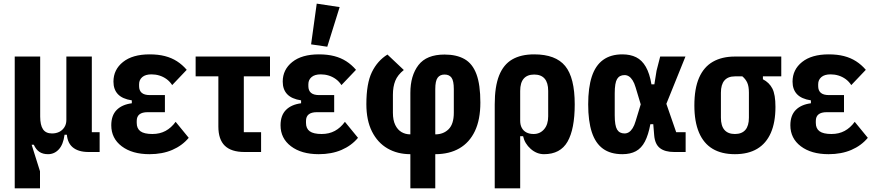

<svg xmlns="http://www.w3.org/2000/svg" viewBox="-20 -836 4813 1056"><path d="M200 200H61V-525H201V-195Q201 -148 216.5 -125Q232 -102 266 -102Q288 -102 305.5 -110.5Q323 -119 334 -136Q345 -153 345 -176V-525H485V-109H528V0H467Q409 0 378 -27.5Q347 -55 347 -112V-128L391 -95H335Q328 -41 303.5 -14.5Q279 12 244 12Q216 12 197 -0.5Q178 -13 166 -40H154L200 106Z M946 -166 1018 -78Q982 -35 927.5 -11.5Q873 12 802 12Q707 12 649.5 -31.5Q592 -75 592 -147Q592 -201 621.5 -231Q651 -261 705 -268V-284Q653 -292 628.5 -318Q604 -344 604 -387Q604 -453 656.5 -495Q709 -537 803 -537Q850 -537 887 -527.5Q924 -518 953.5 -499Q983 -480 1007 -452L927 -368Q914 -388 896 -401Q878 -414 857 -420.5Q836 -427 813 -427Q780 -427 762.5 -412Q745 -397 745 -373V-362Q745 -338 759.5 -325.5Q774 -313 804 -313H887V-219H792Q762 -219 747 -207Q732 -195 732 -171V-160Q732 -129 752.5 -114Q773 -99 818 -99Q859 -99 890.5 -116Q922 -133 946 -166Z M1416 0H1325Q1252 0 1216.5 -34.5Q1181 -69 1181 -140V-416H1056V-525H1465V-416H1321V-109H1416Z M1877 -166 1949 -78Q1913 -35 1858.5 -11.5Q1804 12 1733 12Q1638 12 1580.5 -31.5Q1523 -75 1523 -147Q1523 -201 1552.5 -231Q1582 -261 1636 -268V-284Q1584 -292 1559.5 -318Q1535 -344 1535 -387Q1535 -453 1587.5 -495Q1640 -537 1734 -537Q1781 -537 1818 -527.5Q1855 -518 1884.5 -499Q1914 -480 1938 -452L1858 -368Q1845 -388 1827 -401Q1809 -414 1788 -420.5Q1767 -427 1744 -427Q1711 -427 1693.5 -412Q1676 -397 1676 -373V-362Q1676 -338 1690.5 -325.5Q1705 -313 1735 -313H1818V-219H1723Q1693 -219 1678 -207Q1663 -195 1663 -171V-160Q1663 -129 1683.5 -114Q1704 -99 1749 -99Q1790 -99 1821.5 -116Q1853 -133 1877 -166ZM1848 -797 1780 -579 1691 -592 1722 -816Z M2237 200V12Q2166 12 2111.5 -19.5Q2057 -51 2026 -112.5Q1995 -174 1995 -263Q1995 -377 2025.5 -439.5Q2056 -502 2111 -536L2201 -451Q2167 -424 2154 -391.5Q2141 -359 2141 -315V-216Q2141 -175 2154 -148.5Q2167 -122 2188.5 -109.5Q2210 -97 2237 -97V-325Q2237 -420 2281.5 -478Q2326 -536 2425 -536Q2491 -536 2535 -511Q2579 -486 2600.5 -428Q2622 -370 2622 -272Q2622 -178 2592 -115Q2562 -52 2506.5 -20Q2451 12 2374 12V200ZM2374 -346V-97Q2419 -97 2447.5 -125.5Q2476 -154 2476 -216V-346Q2476 -391 2463.5 -408.5Q2451 -426 2425 -426Q2400 -426 2387 -408.5Q2374 -391 2374 -346Z M2701 200V-262Q2701 -360 2725 -420.5Q2749 -481 2797 -509Q2845 -537 2918 -537Q3036 -537 3088.5 -473Q3141 -409 3141 -262Q3141 -126 3101.5 -57Q3062 12 2972 12Q2932 12 2899 -17Q2866 -46 2857 -87H2841V200ZM2915 -99Q2950 -99 2972.5 -125Q2995 -151 2995 -196V-336Q2995 -381 2975.5 -403.5Q2956 -426 2918 -426Q2880 -426 2860.5 -403.5Q2841 -381 2841 -336V-172Q2841 -149 2850 -132.5Q2859 -116 2875.5 -107.5Q2892 -99 2915 -99Z M3751 -109V0H3688Q3637 0 3609.5 -21.5Q3582 -43 3578 -92L3573 -153H3557Q3546 -94 3527 -57.5Q3508 -21 3477.5 -4.5Q3447 12 3403 12Q3338 12 3296.5 -18Q3255 -48 3235 -109Q3215 -170 3215 -262Q3215 -354 3235 -415Q3255 -476 3297 -506.5Q3339 -537 3403 -537Q3447 -537 3479 -521Q3511 -505 3532 -468.5Q3553 -432 3563 -372H3579L3591 -447L3611 -525H3750L3645 -265L3699 -109ZM3415 -102Q3428 -102 3439 -109Q3450 -116 3459.5 -131Q3469 -146 3476 -170L3504 -262L3476 -355Q3469 -379 3459.5 -394Q3450 -409 3439 -416Q3428 -423 3415 -423Q3387 -423 3374 -401.5Q3361 -380 3361 -323V-202Q3361 -145 3374 -123.5Q3387 -102 3415 -102Z M4277 -416H4176V-400Q4211 -382 4228 -349Q4245 -316 4245 -248Q4245 -163 4219.5 -105Q4194 -47 4144.5 -17.5Q4095 12 4022 12Q3949 12 3899.5 -17.5Q3850 -47 3824.5 -107Q3799 -167 3799 -256Q3799 -349 3825 -408.5Q3851 -468 3901 -496.5Q3951 -525 4022 -525H4277ZM4063 -416H4022Q3984 -416 3964.5 -393.5Q3945 -371 3945 -326V-189Q3945 -144 3964.5 -121.5Q3984 -99 4022 -99Q4060 -99 4079.5 -121.5Q4099 -144 4099 -189V-326Q4099 -361 4090 -381Q4081 -401 4063 -416Z M4681 -166 4753 -78Q4717 -35 4662.5 -11.5Q4608 12 4537 12Q4442 12 4384.5 -31.5Q4327 -75 4327 -147Q4327 -201 4356.5 -231Q4386 -261 4440 -268V-284Q4388 -292 4363.5 -318Q4339 -344 4339 -387Q4339 -453 4391.5 -495Q4444 -537 4538 -537Q4585 -537 4622 -527.5Q4659 -518 4688.5 -499Q4718 -480 4742 -452L4662 -368Q4649 -388 4631 -401Q4613 -414 4592 -420.5Q4571 -427 4548 -427Q4515 -427 4497.5 -412Q4480 -397 4480 -373V-362Q4480 -338 4494.5 -325.5Q4509 -313 4539 -313H4622V-219H4527Q4497 -219 4482 -207Q4467 -195 4467 -171V-160Q4467 -129 4487.5 -114Q4508 -99 4553 -99Q4594 -99 4625.5 -116Q4657 -133 4681 -166Z"/></svg>

Font: IBM Plex Sans Condensed
Style: Bold
Weight: 700
Width: 3
Designer: Mike Abbink, Paul van der Laan, Pieter van Rosmalen
Foundry: Bold Monday
Version: Version 3.201